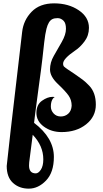

<svg xmlns="http://www.w3.org/2000/svg" viewBox="-20 -781 616 1144"><path d="M301 154Q301 246 254.5 294.5Q208 343 151.5 343Q95 343 57.5 309Q20 275 20 208Q20 192 112 -591Q120 -661 168.5 -711Q217 -761 302.5 -761Q388 -761 449 -720Q510 -679 510 -615Q510 -569 483 -533.5Q456 -498 428 -480Q356 -431 356 -402Q356 -389 362.5 -383.5Q369 -378 371.5 -376Q374 -374 380 -370Q392 -362 402.5 -355Q413 -348 435 -333Q457 -318 474 -305Q491 -292 512 -270Q551 -229 551 -157.5Q551 -86 493 -40Q435 6 347 6Q286 6 241.5 -26.5Q197 -59 197 -108Q197 -157 230 -180.5Q263 -204 293 -204Q304 -204 306 -202Q297 -199 290 -184Q283 -169 283 -146Q283 -123 299.5 -105Q316 -87 342 -87Q368 -87 386.5 -103.5Q405 -120 407 -151Q407 -185 389 -211Q371 -237 324.5 -281Q278 -325 278 -367Q278 -409 300.5 -448Q323 -487 348 -531Q373 -575 373 -609Q373 -643 359 -657Q343 -673 323.5 -673Q304 -673 292 -667Q280 -661 271.5 -647Q263 -633 257 -610Q249 -578 243.5 -529Q238 -480 232.5 -430.5Q227 -381 211 -265.5Q195 -150 190 -107L183 -49Q301 41 301 154ZM153 205Q153 252 193 252Q209 252 223.5 230Q238 208 238 168Q238 88 175 22L154 186Q153 193 153 205Z"/></svg>

Font: Lily Script One
Style: Regular
Weight: 400
Designer: Julia Petretta
Foundry: Julia Petretta
Version: Version 1.002;PS 001.001;hotconv 1.0.70;makeotf.lib2.5.58329